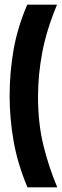

<svg xmlns="http://www.w3.org/2000/svg" viewBox="-20 -716 264 818"><path d="M223 -696Q179 -591 160.5 -495Q142 -399 142 -304Q142 -190 165 -96.5Q188 -3 224 82H97Q55 -18 38 -114.5Q21 -211 21 -308Q21 -406 37.5 -502Q54 -598 96 -696Z"/></svg>

Font: Bricolage Grotesque 48pt Condensed SemiBold
Style: Regular
Weight: 600
Width: 3
Designer: Mathieu Triay
Foundry: Atelier Triay
Version: Version 1.000; ttfautohint (v1.8.4.7-5d5b);gftools[0.9.32]